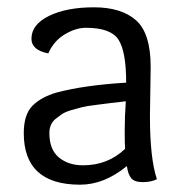

<svg xmlns="http://www.w3.org/2000/svg" viewBox="-20 -495 504 525"><path d="M392 -312 390 -177Q390 -62 409 -5Q393 3 370.5 3Q348 3 339 -7.5Q330 -18 327 -41Q265 10 199 10Q45 10 45 -131Q45 -182 69 -206Q93 -230 135 -242Q210 -262 325 -269Q325 -354 304 -386.5Q283 -419 215 -419Q187 -419 157 -401Q127 -383 112 -349Q66 -358 66 -389Q66 -428 114 -451.5Q162 -475 237 -475Q312 -475 352 -439.5Q392 -404 392 -312ZM324 -218Q295 -215 280.5 -213Q266 -211 241.5 -208Q217 -205 205 -202Q193 -199 175.5 -194Q158 -189 149.5 -183Q141 -177 132 -170Q115 -156 115 -131Q115 -86 141 -64.5Q167 -43 207 -43Q275 -43 322 -88Q321 -102 321 -139Q321 -176 324 -218Z"/></svg>

Font: Overlock
Style: Regular
Weight: 400
Designer: Dario Muhafara
Foundry: Dario Manuel Muhafara
Version: Version 1.001